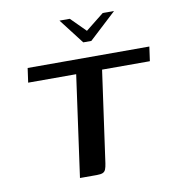

<svg xmlns="http://www.w3.org/2000/svg" viewBox="-73 -687 688 752"><g transform="rotate(-10 271.0 -310.5)"><path d="M213 -621H254L312 -563L385 -621H430L322 -521H290ZM58 -460H542L534 -403H344L293 -39Q291 -25 287.5 -16Q284 -7 276 -3.5Q268 0 252 0H185L241 -403H50Z"/></g></svg>

Font: Genos Thin Medium
Style: Italic
Weight: 500
Italic angle: -8°
Version: Version 1.010